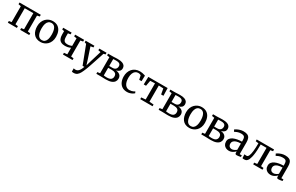

<svg xmlns="http://www.w3.org/2000/svg" viewBox="274 -2427 7003 4538"><g transform="rotate(30 3776.0 -157.5)"><path d="M37.5 0V-47L108 -57V-490L37.5 -504.5V-551H618.5V-504.5L550 -490V-57L621 -47V0H374V-47L446.5 -57V-496H212V-57L284 -47V0Z M678.5 -276.5Q678.5 -346.5 700.5 -400.5Q722.5 -454.5 760 -491.2Q797.5 -528 844.2 -547Q891 -566 941 -566Q1028 -566 1083.5 -528Q1139 -490 1165.5 -424.8Q1192 -359.5 1192 -278.5Q1192 -208 1170.2 -154Q1148.5 -100 1111 -63.2Q1073.5 -26.5 1026.5 -7.8Q979.5 11 929.5 11Q864.5 11 817 -10.8Q769.5 -32.5 739 -71.8Q708.5 -111 693.5 -163.2Q678.5 -215.5 678.5 -276.5ZM936 -43.5Q981 -43.5 1012.2 -68.5Q1043.5 -93.5 1060 -144Q1076.5 -194.5 1076.5 -270Q1076.5 -321.5 1069 -365.5Q1061.5 -409.5 1045 -442.2Q1028.5 -475 1001.8 -493.2Q975 -511.5 936 -511.5Q891.5 -511.5 859.8 -486.5Q828 -461.5 811 -411.2Q794 -361 794 -284.5Q794 -233 802 -189Q810 -145 826.8 -112.2Q843.5 -79.5 870.8 -61.5Q898 -43.5 936 -43.5Z M1541 0V-47L1628 -56V-234.5Q1612 -226.5 1590.5 -218.2Q1569 -210 1541.8 -205Q1514.5 -200 1480 -200Q1412.5 -200 1370 -222.2Q1327.5 -244.5 1307.8 -288.5Q1288 -332.5 1288 -398V-492.5L1230.5 -504V-551H1460V-504L1392 -492.5V-412Q1392 -358 1402.2 -324.5Q1412.5 -291 1438 -275.5Q1463.5 -260 1509.5 -260Q1546.5 -260 1578.5 -268.2Q1610.5 -276.5 1628 -285V-492.5L1556 -504V-551H1801.5V-504L1732 -492.5V-56L1803.5 -47V0Z M1974 251Q1959 251 1945.8 249Q1932.5 247 1925.5 243.5V154.5Q1932 158.5 1946 160.8Q1960 163 1974.5 163Q1995.5 163 2015.2 155.5Q2035 148 2053.8 130Q2072.5 112 2090.5 80.2Q2108.5 48.5 2126 0H2077L1889 -492.5L1843 -506V-551H2082V-506L2007 -493.5L2106.5 -194.5L2150.5 -54.5L2191 -195L2281.5 -493.5L2215.5 -506V-551H2413V-506L2362.5 -493.5Q2332.5 -402.5 2307.5 -327.2Q2282.5 -252 2262.8 -192.8Q2243 -133.5 2228.2 -90.8Q2213.5 -48 2204 -21.2Q2194.5 5.5 2190 15Q2160 92 2131.5 144.8Q2103 197.5 2066.2 224.2Q2029.5 251 1974 251Z M2712.5 4Q2689 4 2659.2 3Q2629.5 2 2602 1Q2574.5 0 2558 0H2452.5V-46.5L2523.5 -55.5V-493L2455 -505V-551H2566Q2583 -551 2608.8 -552.2Q2634.5 -553.5 2663.2 -554.8Q2692 -556 2717 -556Q2796.5 -556 2843 -538.8Q2889.5 -521.5 2909.8 -491.5Q2930 -461.5 2930 -423.5Q2930 -372 2898.5 -342.5Q2867 -313 2815.5 -301.5Q2862.5 -297.5 2896 -280.2Q2929.5 -263 2947.8 -233.8Q2966 -204.5 2966 -163.5Q2966 -116.5 2941 -78.5Q2916 -40.5 2860.5 -18.2Q2805 4 2712.5 4ZM2705 -47.5Q2786.5 -47.5 2820.8 -77Q2855 -106.5 2855 -157.5Q2855 -216 2818.5 -239.5Q2782 -263 2724 -263H2624V-55Q2631.5 -53.5 2644.5 -51.8Q2657.5 -50 2673.2 -48.8Q2689 -47.5 2705 -47.5ZM2624 -312H2711.5Q2753 -312 2778 -327Q2803 -342 2814.2 -366.2Q2825.5 -390.5 2825.5 -418Q2825.5 -443.5 2815 -462.8Q2804.5 -482 2779 -493Q2753.5 -504 2707.5 -504Q2686 -504 2664.5 -503.5Q2643 -503 2624 -501.5Z M3293 11Q3209.5 11 3154.2 -26Q3099 -63 3071.2 -126.5Q3043.5 -190 3043 -270Q3042.5 -331.5 3060.8 -385Q3079 -438.5 3114.2 -479.2Q3149.5 -520 3201.8 -543Q3254 -566 3321.5 -566Q3355.5 -566 3384 -560.2Q3412.5 -554.5 3434.2 -547.5Q3456 -540.5 3469.5 -536L3465 -383.5H3401L3379 -485Q3377 -493 3365.5 -499.5Q3354 -506 3337.5 -510Q3321 -514 3303.5 -514Q3259.5 -514 3226.2 -489.8Q3193 -465.5 3174 -417.8Q3155 -370 3154.5 -299.5Q3154.5 -238 3166.5 -192.2Q3178.5 -146.5 3200.2 -116.5Q3222 -86.5 3252 -71.5Q3282 -56.5 3317 -56.5Q3347 -56.5 3373.8 -63.2Q3400.5 -70 3422.5 -80Q3444.5 -90 3459.5 -100L3478 -61Q3461.5 -44 3432.5 -27.5Q3403.5 -11 3367.5 0Q3331.5 11 3293 11Z M3650.5 0V-47L3766 -57V-498L3638 -492.5L3611 -342.5H3548L3553 -551H4080.5L4086 -342.5H4022.5L3996 -492.5L3869.5 -498V-57L3987 -47V0Z M4412 4Q4388.5 4 4358.8 3Q4329 2 4301.5 1Q4274 0 4257.5 0H4152V-46.5L4223 -55.5V-493L4154.5 -505V-551H4265.5Q4282.5 -551 4308.2 -552.2Q4334 -553.5 4362.8 -554.8Q4391.5 -556 4416.5 -556Q4496 -556 4542.5 -538.8Q4589 -521.5 4609.2 -491.5Q4629.5 -461.5 4629.5 -423.5Q4629.5 -372 4598 -342.5Q4566.5 -313 4515 -301.5Q4562 -297.5 4595.5 -280.2Q4629 -263 4647.2 -233.8Q4665.5 -204.5 4665.5 -163.5Q4665.5 -116.5 4640.5 -78.5Q4615.5 -40.5 4560 -18.2Q4504.5 4 4412 4ZM4404.5 -47.5Q4486 -47.5 4520.2 -77Q4554.5 -106.5 4554.5 -157.5Q4554.5 -216 4518 -239.5Q4481.5 -263 4423.5 -263H4323.5V-55Q4331 -53.5 4344 -51.8Q4357 -50 4372.8 -48.8Q4388.5 -47.5 4404.5 -47.5ZM4323.5 -312H4411Q4452.5 -312 4477.5 -327Q4502.5 -342 4513.8 -366.2Q4525 -390.5 4525 -418Q4525 -443.5 4514.5 -462.8Q4504 -482 4478.5 -493Q4453 -504 4407 -504Q4385.5 -504 4364 -503.5Q4342.5 -503 4323.5 -501.5Z M4743 -276.5Q4743 -346.5 4765 -400.5Q4787 -454.5 4824.5 -491.2Q4862 -528 4908.8 -547Q4955.5 -566 5005.5 -566Q5092.5 -566 5148 -528Q5203.5 -490 5230 -424.8Q5256.5 -359.5 5256.5 -278.5Q5256.5 -208 5234.8 -154Q5213 -100 5175.5 -63.2Q5138 -26.5 5091 -7.8Q5044 11 4994 11Q4929 11 4881.5 -10.8Q4834 -32.5 4803.5 -71.8Q4773 -111 4758 -163.2Q4743 -215.5 4743 -276.5ZM5000.5 -43.5Q5045.5 -43.5 5076.8 -68.5Q5108 -93.5 5124.5 -144Q5141 -194.5 5141 -270Q5141 -321.5 5133.5 -365.5Q5126 -409.5 5109.5 -442.2Q5093 -475 5066.2 -493.2Q5039.5 -511.5 5000.5 -511.5Q4956 -511.5 4924.2 -486.5Q4892.5 -461.5 4875.5 -411.2Q4858.5 -361 4858.5 -284.5Q4858.5 -233 4866.5 -189Q4874.5 -145 4891.2 -112.2Q4908 -79.5 4935.2 -61.5Q4962.5 -43.5 5000.5 -43.5Z M5576 4Q5552.5 4 5522.8 3Q5493 2 5465.5 1Q5438 0 5421.5 0H5316V-46.5L5387 -55.5V-493L5318.5 -505V-551H5429.5Q5446.5 -551 5472.2 -552.2Q5498 -553.5 5526.8 -554.8Q5555.5 -556 5580.5 -556Q5660 -556 5706.5 -538.8Q5753 -521.5 5773.2 -491.5Q5793.5 -461.5 5793.5 -423.5Q5793.5 -372 5762 -342.5Q5730.5 -313 5679 -301.5Q5726 -297.5 5759.5 -280.2Q5793 -263 5811.2 -233.8Q5829.5 -204.5 5829.5 -163.5Q5829.5 -116.5 5804.5 -78.5Q5779.5 -40.5 5724 -18.2Q5668.5 4 5576 4ZM5568.5 -47.5Q5650 -47.5 5684.2 -77Q5718.5 -106.5 5718.5 -157.5Q5718.5 -216 5682 -239.5Q5645.5 -263 5587.5 -263H5487.5V-55Q5495 -53.5 5508 -51.8Q5521 -50 5536.8 -48.8Q5552.5 -47.5 5568.5 -47.5ZM5487.5 -312H5575Q5616.5 -312 5641.5 -327Q5666.5 -342 5677.8 -366.2Q5689 -390.5 5689 -418Q5689 -443.5 5678.5 -462.8Q5668 -482 5642.5 -493Q5617 -504 5571 -504Q5549.5 -504 5528 -503.5Q5506.5 -503 5487.5 -501.5Z M6072 11Q6028 11 5990.5 -6.5Q5953 -24 5930 -59.2Q5907 -94.5 5907 -148Q5907 -198 5934.5 -233Q5962 -268 6008.8 -289.5Q6055.5 -311 6114 -321.5Q6172.5 -332 6235.5 -332.5V-369.5Q6235.5 -414 6226 -440Q6216.5 -466 6192.2 -477.2Q6168 -488.5 6123.5 -488.5Q6066 -488.5 6022.5 -470.5Q5979 -452.5 5955 -439.5L5930 -489Q5941 -498.5 5973.8 -516.2Q6006.5 -534 6052.8 -548.5Q6099 -563 6150.5 -563Q6219.5 -563 6260.2 -542.8Q6301 -522.5 6318.8 -479.5Q6336.5 -436.5 6336.5 -368V-49.5L6394.5 -49V-6.5Q6383.5 -4 6365.5 -0.5Q6347.5 3 6327.8 5.8Q6308 8.5 6291 8.5Q6264.5 8.5 6253.5 0.5Q6242.5 -7.5 6242.5 -37V-70Q6230 -57 6205.8 -38Q6181.5 -19 6147.8 -4Q6114 11 6072 11ZM6115.5 -56.5Q6143 -56.5 6176.5 -72Q6210 -87.5 6235.5 -110.5V-282Q6162.5 -281.5 6114.5 -265.8Q6066.5 -250 6042.8 -222.5Q6019 -195 6019 -160Q6019 -123.5 6031.8 -100.5Q6044.5 -77.5 6066.2 -67Q6088 -56.5 6115.5 -56.5Z M6487 6.5Q6472 6.5 6460 4.5Q6448 2.5 6441 0L6435 -102.5Q6445.5 -100 6462.2 -98.5Q6479 -97 6498 -97Q6529.5 -97 6550 -142.8Q6570.5 -188.5 6580.8 -276.8Q6591 -365 6591.5 -492.5L6511.5 -504V-551H6985V-503.5L6915.5 -492V-56L6987 -47V0H6733V-47L6811.5 -56V-495.5H6651.5V-446Q6651.5 -338.5 6643 -263.8Q6634.5 -189 6622 -141.2Q6609.5 -93.5 6597.5 -67Q6582.5 -36 6557.8 -14.8Q6533 6.5 6487 6.5Z M7208.5 11Q7164.5 11 7127 -6.5Q7089.5 -24 7066.5 -59.2Q7043.5 -94.5 7043.5 -148Q7043.5 -198 7071 -233Q7098.5 -268 7145.2 -289.5Q7192 -311 7250.5 -321.5Q7309 -332 7372 -332.5V-369.5Q7372 -414 7362.5 -440Q7353 -466 7328.8 -477.2Q7304.5 -488.5 7260 -488.5Q7202.5 -488.5 7159 -470.5Q7115.5 -452.5 7091.5 -439.5L7066.5 -489Q7077.5 -498.5 7110.2 -516.2Q7143 -534 7189.2 -548.5Q7235.5 -563 7287 -563Q7356 -563 7396.8 -542.8Q7437.5 -522.5 7455.2 -479.5Q7473 -436.5 7473 -368V-49.5L7531 -49V-6.5Q7520 -4 7502 -0.5Q7484 3 7464.2 5.8Q7444.5 8.5 7427.5 8.5Q7401 8.5 7390 0.5Q7379 -7.5 7379 -37V-70Q7366.5 -57 7342.2 -38Q7318 -19 7284.2 -4Q7250.5 11 7208.5 11ZM7252 -56.5Q7279.5 -56.5 7313 -72Q7346.5 -87.5 7372 -110.5V-282Q7299 -281.5 7251 -265.8Q7203 -250 7179.2 -222.5Q7155.5 -195 7155.5 -160Q7155.5 -123.5 7168.2 -100.5Q7181 -77.5 7202.8 -67Q7224.5 -56.5 7252 -56.5Z"/></g></svg>

Font: Merriweather 28pt
Style: Regular
Weight: 400
Version: Version 2.100